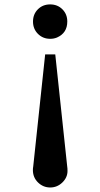

<svg xmlns="http://www.w3.org/2000/svg" viewBox="-20 -791 456 872"><path d="M285.2 -35.2Q286.6 -27.8 286.6 -14.6Q286.6 15.1 263.2 37.8Q239.7 60.5 208 60.5Q176.3 60.5 152.8 37.8Q129.4 15.1 129.4 -18.6Q129.4 -27.8 130.9 -35.2L185.1 -543.9H231ZM285.6 -693.4Q285.6 -641.1 238.8 -620.6Q224.6 -614.7 208 -614.7Q174.8 -614.7 152.3 -637.2Q129.9 -659.7 129.9 -693.1Q129.9 -726.6 152.1 -748.8Q174.3 -771 207.8 -771Q241.2 -771 263.4 -748.8Q285.6 -726.6 285.6 -693.4Z"/></svg>

Font: Cantata One
Style: Regular
Weight: 400
Designer: Joana Maria Correia da Silva
Foundry: Joana Maria Correia da Silva
Version: Version 1.002